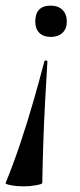

<svg xmlns="http://www.w3.org/2000/svg" viewBox="-45 -382 283 681"><path d="M135 -362Q161 -362 176.5 -347Q192 -332 192 -305Q192 -280 176.5 -265.5Q161 -251 135 -251Q109 -251 94.5 -265.5Q80 -280 80 -305Q80 -362 135 -362ZM112 -163Q113 -168 118.5 -167.5Q124 -167 123 -162Q119 -96 115 -22Q111 52 108.5 126.5Q106 201 105 267Q105 271 83 275Q61 279 39 279Q15 279 -6 275Q-27 271 -25 267Q2 201 27 126.5Q52 52 73.5 -23Q95 -98 112 -163Z"/></svg>

Font: Cormorant Light
Style: Bold Italic
Weight: 700
Italic angle: -10°
Version: Version 4.000